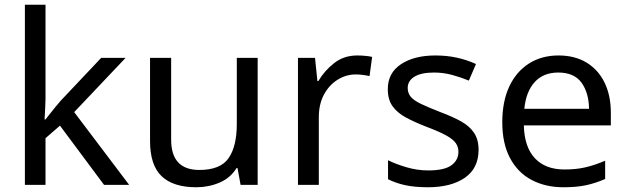

<svg xmlns="http://www.w3.org/2000/svg" viewBox="-20 -780 2648 810"><path d="M172 -363Q172 -347 170.5 -321Q169 -295 168 -276H172Q178 -284 190 -299Q202 -314 214.5 -329.5Q227 -345 236 -355L407 -536H510L293 -307L525 0H419L233 -250L172 -197V0H85V-760H172Z M1067 -536V0H995L982 -71H978Q952 -29 906 -9.5Q860 10 808 10Q711 10 662 -36.5Q613 -83 613 -185V-536H702V-191Q702 -63 821 -63Q910 -63 944.5 -113Q979 -163 979 -257V-536Z M1487 -546Q1502 -546 1519.5 -544.5Q1537 -543 1550 -540L1539 -459Q1526 -462 1510.5 -464Q1495 -466 1481 -466Q1440 -466 1404 -443.5Q1368 -421 1346.5 -380.5Q1325 -340 1325 -286V0H1237V-536H1309L1319 -438H1323Q1349 -482 1390 -514Q1431 -546 1487 -546Z M1999 -148Q1999 -70 1941 -30Q1883 10 1785 10Q1729 10 1688.5 1Q1648 -8 1617 -24V-104Q1649 -88 1694.5 -74.5Q1740 -61 1787 -61Q1854 -61 1884 -82.5Q1914 -104 1914 -140Q1914 -160 1903 -176Q1892 -192 1863.5 -208Q1835 -224 1782 -244Q1730 -264 1693 -284Q1656 -304 1636 -332Q1616 -360 1616 -404Q1616 -472 1671.5 -509Q1727 -546 1817 -546Q1866 -546 1908.5 -536.5Q1951 -527 1988 -510L1958 -440Q1924 -454 1887 -464Q1850 -474 1811 -474Q1757 -474 1728.5 -456.5Q1700 -439 1700 -409Q1700 -387 1713 -371.5Q1726 -356 1756.5 -341.5Q1787 -327 1838 -307Q1889 -288 1925 -268Q1961 -248 1980 -219.5Q1999 -191 1999 -148Z M2336 -546Q2405 -546 2454.5 -516Q2504 -486 2530.5 -431.5Q2557 -377 2557 -304V-251H2190Q2192 -160 2236.5 -112.5Q2281 -65 2361 -65Q2412 -65 2451.5 -74.5Q2491 -84 2533 -102V-25Q2492 -7 2452 1.5Q2412 10 2357 10Q2281 10 2222.5 -21Q2164 -52 2131.5 -113.5Q2099 -175 2099 -264Q2099 -352 2128.5 -415Q2158 -478 2211.5 -512Q2265 -546 2336 -546ZM2335 -474Q2272 -474 2235.5 -433.5Q2199 -393 2192 -321H2465Q2464 -389 2433 -431.5Q2402 -474 2335 -474Z"/></svg>

Font: Noto Sans Sogdian
Style: Regular
Weight: 400
Designer: Monotype Design Team
Foundry: Monotype Imaging Inc.
Version: Version 2.002; ttfautohint (v1.8.4.7-5d5b)